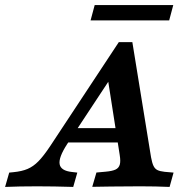

<svg xmlns="http://www.w3.org/2000/svg" viewBox="-90 -737 748 757"><path d="M193.8 -58.9 214.8 -56.5 198.7 0Q122.9 -2.4 55.9 -2.4Q-13.4 -2.4 -69.9 0L-53.7 -56.5L-37.6 -58.1Q-3.7 -61.3 18.8 -71Q41.4 -80.6 61.6 -101.2Q81.8 -121.8 107.6 -160.5L378.5 -571H431.8L505.5 -117.1Q509.6 -94.7 515.1 -83.2Q520.6 -71.6 530.5 -66.6Q540.4 -61.6 558.9 -59.6L594.3 -56.5L578.6 0Q523.8 -2.4 466 -2.4H463.5H459.5Q387 -2.4 348 -1.6Q310.8 -1.2 273.7 -0.4L290.2 -56.8L326.7 -60.1Q352.7 -62.5 365.5 -68.5Q378.3 -74.5 382.2 -87.8Q386.1 -101.1 382 -125.8L332.7 -441.4L387.4 -491.1L174.5 -168.5Q140.6 -116.1 145.1 -89.9Q149.5 -63.7 193.8 -58.9ZM193.5 -231.9H413.9L423.8 -175.4H159ZM283.3 -716.9H593.1L577 -656.5H267.1Z"/></svg>

Font: Playfair Micro SmCond SmLight
Style: Italic
Weight: 360
Width: 4
Italic angle: -15.6°
Designer: Claus Eggers Sørensen
Foundry: Claus Eggers Sørensen
Version: Version 2.203;Glyphs 3.3 (3326)